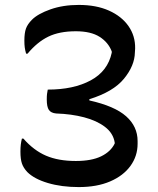

<svg xmlns="http://www.w3.org/2000/svg" viewBox="-20 -740 640 780"><path d="M300 -720Q371 -720 422.5 -697Q474 -674 502 -634Q530 -594 529 -543L528 -527Q527 -473 483.5 -420Q440 -367 343 -337V-332Q446 -309 492.5 -267.5Q539 -226 539 -167V-156Q539 -106 510 -66Q481 -26 427.5 -3Q374 20 300 20Q230 20 174.5 3.5Q119 -13 91 -41Q75 -58 69 -76Q63 -94 63 -124Q63 -141 64.5 -153Q66 -165 69 -177H75Q117 -129 167 -107.5Q217 -86 288 -86Q352 -86 391 -105Q430 -124 446 -157V-161Q440 -199 406.5 -224.5Q373 -250 321.5 -263.5Q270 -277 208 -279Q187 -281 178.5 -293.5Q170 -306 170 -336Q170 -350 171 -358Q172 -366 174 -376Q279 -376 348.5 -413.5Q418 -451 434 -526V-531Q420 -568 384.5 -590.5Q349 -613 288 -613Q221 -613 176 -591Q131 -569 92 -522H86Q82 -536 80.5 -547.5Q79 -559 79 -575Q79 -606 85.5 -624Q92 -642 110 -660Q134 -684 185 -702Q236 -720 300 -720Z"/></svg>

Font: Recursive Mn Csl St Med
Style: Regular
Weight: 500
Monospace: yes
Version: Version 1.079;hotconv 1.0.112;makeotfexe 2.5.65598; ttfautoh